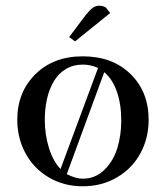

<svg xmlns="http://www.w3.org/2000/svg" viewBox="-20 -651 584 678"><path d="M41 -228Q41 -325.7 105 -388.9Q168.9 -452.1 272 -452.1Q377 -452.1 440.9 -389.6Q504.9 -327.1 504.9 -228Q504.9 -163.6 476.1 -110.1Q447.3 -56.6 393.6 -24.9Q339.8 6.8 272 6.8Q204.6 6.8 151.4 -25.1Q98.1 -57.1 69.6 -110.6Q41 -164.1 41 -228ZM138.2 -228Q138.2 -175.8 152.8 -128.7Q167.5 -81.5 193.8 -54.2L326.2 -411.1Q300.3 -422.9 272 -422.9Q238.8 -422.9 212.6 -407.2Q186.5 -391.6 170.4 -364.5Q154.3 -337.4 146.2 -302.7Q138.2 -268.1 138.2 -228ZM215.8 -36.1Q247.1 -20 272 -20Q316.9 -20 348.6 -51.3Q380.4 -82.5 394.3 -127.9Q408.2 -173.3 408.2 -226.1Q408.2 -283.2 392.6 -327.6Q377 -372.1 348.1 -396ZM224.1 -520 282.2 -597.2Q297.4 -616.2 307.6 -623.5Q317.9 -630.9 332 -630.9Q337.4 -630.9 343 -629.2Q348.6 -627.4 351.6 -626L354 -624L369.1 -605L245.1 -504.9Z"/></svg>

Font: Dehuti Alt
Style: Bold
Weight: 700
Version: Version 1.2